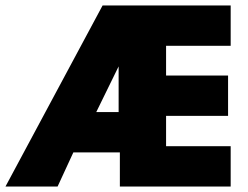

<svg xmlns="http://www.w3.org/2000/svg" viewBox="-20 -680 905 700"><path d="M821 0H417V-124.5H247.5L190 0H0L354 -660H821V-513H585.5V-404.5H811.5V-257.5H585.5V-147H821ZM412.5 -271.5V-452L425 -463.5L331 -271.5Z"/></svg>

Font: Lucymar Sans ExtraBold
Style: Regular
Weight: 800
Foundry: The League of Moveable Type (original font) / Main changes by Cristiano Sobral with portions from Mirco Monsees
Version: Version 2.001;August 30, 2020;FontCreator 13.0.0.2681 64-bit